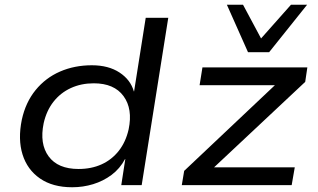

<svg xmlns="http://www.w3.org/2000/svg" viewBox="-20 -780 1342 809"><path d="M284 9Q202 9 148.5 -28Q95 -65 75 -129Q55 -193 72 -276Q88 -349 130 -400.5Q172 -452 233 -478.5Q294 -505 367 -505Q437 -505 483.5 -474.5Q530 -444 544 -395H545L594 -705H689L577 0H491L508 -110H507Q485 -69 450 -43Q415 -17 372.5 -4Q330 9 284 9ZM311 -68Q365 -68 408 -87.5Q451 -107 480.5 -144.5Q510 -182 522 -235Q540 -321 500.5 -375Q461 -429 375 -429Q322 -429 278.5 -409Q235 -389 205.5 -351.5Q176 -314 164 -261Q146 -174 185 -121Q224 -68 311 -68ZM746 0 756 -60 1169 -450 1166 -421H821L833 -496H1275L1266 -435L849 -44L853 -75H1222L1209 0ZM1025 -560 936 -760H1004L1080 -618L1206 -760H1274L1114 -560Z"/></svg>

Font: Nunito Sans 7pt SemiExpanded
Style: Italic
Weight: 400
Width: 6
Italic angle: -9°
Designer: Vernon Adams
Foundry: Vernon Adams
Version: Version 3.101;gftools[0.9.27]